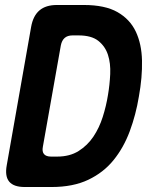

<svg xmlns="http://www.w3.org/2000/svg" viewBox="-20 -750 640 770"><path d="M79 0Q35 0 17 -21.5Q-1 -43 7 -87L105 -643Q113 -687 138.5 -708.5Q164 -730 208 -730H316Q401 -730 451 -701.5Q501 -673 524.5 -623.5Q548 -574 549.5 -507Q551 -440 537 -363Q525 -290 500.5 -224Q476 -158 435.5 -108Q395 -58 334 -29Q273 0 187 0ZM152 -162Q148 -142 156.5 -132Q165 -122 185 -122H209Q260 -122 295.5 -144.5Q331 -167 354.5 -202Q378 -237 392 -281Q406 -325 413 -369Q420 -410 422 -453Q424 -496 413 -530Q402 -564 374.5 -586Q347 -608 295 -608H271Q251 -608 239.5 -598Q228 -588 224 -568Z"/></svg>

Font: Maple Mono
Style: Bold Italic
Weight: 700
Italic angle: -10°
Monospace: yes
Designer: subframe7536
Version: Version 7.000